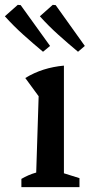

<svg xmlns="http://www.w3.org/2000/svg" viewBox="-58 -770 369 790"><path d="M30 0V-34Q44 -42 58.5 -48.5Q73 -55 91 -60L101 -374L46 -449Q82 -471 121.5 -483.5Q161 -496 205 -500V-57L269 -37V0ZM119 -557Q77 -592 37.5 -627.5Q-2 -663 -38 -703L15 -750L27 -749L148 -581ZM263 -557Q221 -592 181.5 -627.5Q142 -663 106 -703L159 -750L171 -749L291 -581Z"/></svg>

Font: Piazzolla 24pt SemiBold
Style: Regular
Weight: 600
Designer: Juan Pablo del Peral
Foundry: Huerta Tipografica
Version: Version 2.005